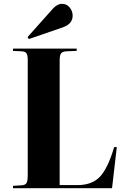

<svg xmlns="http://www.w3.org/2000/svg" viewBox="-20 -984 659 1004"><path d="M130.9 -779.8 124 -790 255.9 -938Q279.3 -963.9 304.2 -963.9Q329.1 -963.9 344.5 -944.8Q359.9 -925.8 359.9 -901.9Q359.9 -858.9 308.1 -840.8ZM47.9 0V-12.2L94.2 -15.1Q112.8 -16.6 118.9 -27.3Q125 -38.1 125 -68.8V-670.9Q125 -696.3 118.2 -705.8Q111.3 -715.3 90.8 -715.8L47.9 -717.8V-730H380.9V-717.8L329.1 -715.8Q307.1 -714.8 299.6 -705.3Q292 -695.8 292 -668V-16.1H384.8Q460.4 -16.1 502 -59.3Q543.5 -102.5 577.1 -214.8H590.8L565.9 0Z"/></svg>

Font: Display Regular
Style: Bold
Weight: 700
Designer: Latin by Veronika Burian and Jose Scaglione. Greek by Irene Vlachou. Cyrillic by Vera Evstafieva.
Foundry: TypeTogether
Version: Version 3.002